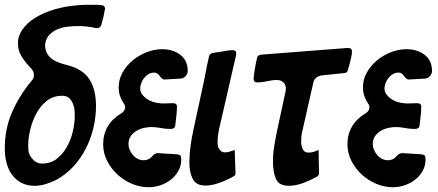

<svg xmlns="http://www.w3.org/2000/svg" viewBox="-21 -773 1836 804"><path d="M168 -589V-585Q168 -564 176 -549.5Q184 -535 197.5 -525.5Q211 -516 228 -510Q245 -504 262 -500Q327 -483 354 -440Q381 -397 381 -329Q381 -283 370 -237Q359 -191 338 -150Q317 -109 286 -75.5Q255 -42 215 -20Q193 -9 170 -2Q147 5 124 5Q92 5 68.5 -7.5Q45 -20 29.5 -41Q14 -62 6.5 -90.5Q-1 -119 -1 -152Q-1 -233 29 -302Q59 -371 109 -432Q113 -436 117 -442.5Q121 -449 121 -459Q121 -470 116 -477.5Q111 -485 107 -489Q84 -513 69 -537.5Q54 -562 54 -592Q54 -622 72 -648Q92 -677 124 -697Q156 -717 194 -729.5Q232 -742 272 -747.5Q312 -753 348 -753Q362 -753 377.5 -753Q393 -753 407 -751Q419 -749 419 -735Q418 -733 418 -731.5Q418 -730 417 -728Q416 -723 415 -717.5Q414 -712 413 -706Q410 -695 407.5 -685Q405 -675 404 -671Q399 -655 385 -655Q380 -655 378 -656Q340 -664 307 -664Q287 -664 264 -661.5Q241 -659 221 -651Q201 -643 186.5 -628Q172 -613 168 -589ZM98 -143Q100 -123 116.5 -105.5Q133 -88 154 -88Q192 -88 218 -109Q244 -130 260.5 -160.5Q277 -191 284.5 -225Q292 -259 292 -285Q292 -294 291.5 -307.5Q291 -321 286 -334Q282 -348 271 -360Q260 -372 240 -372Q201 -372 174 -350Q147 -328 130 -295.5Q113 -263 105 -227.5Q97 -192 97 -165Q97 -160 97.5 -154Q98 -148 98 -143Z M637 -132 719 -127Q730 -126 734 -122Q738 -118 738 -105Q738 -80 726.5 -58.5Q715 -37 695.5 -21.5Q676 -6 651.5 2.5Q627 11 601 11Q565 11 531 -3.5Q497 -18 470.5 -42.5Q444 -67 427.5 -99.5Q411 -132 411 -169Q411 -252 486 -298Q488 -299 490 -300.5Q492 -302 494 -304Q503 -313 503 -323Q503 -333 497 -340Q486 -357 481 -372.5Q476 -388 476 -408Q476 -441 492.5 -470Q509 -499 535 -520.5Q561 -542 593.5 -554.5Q626 -567 658 -567Q703 -567 734 -543.5Q765 -520 765 -476Q765 -464 756.5 -454.5Q748 -445 737 -444L667 -440Q661 -440 653 -448Q648 -456 641 -462.5Q634 -469 624 -469Q611 -469 600 -462Q589 -455 581.5 -445Q574 -435 570 -423.5Q566 -412 566 -403Q566 -389 574 -378Q582 -367 593.5 -359Q605 -351 619 -346.5Q633 -342 645 -341Q659 -339 673 -340Q687 -341 702 -341Q720 -341 720 -327Q720 -309 717.5 -288Q715 -267 713 -249Q713 -233 692 -233Q672 -233 652 -237Q632 -241 612 -241Q601 -241 585 -238Q569 -235 554 -227Q539 -219 528 -205Q517 -191 517 -170Q517 -146 535.5 -124Q554 -102 581 -102Q592 -102 600 -106Q608 -110 613 -115Q615 -117 617 -119.5Q619 -122 621 -124Q623 -125 624 -126Q625 -127 627 -128Z M962 -145 965 -50Q967 -39 956 -34Q930 -19 898 -7.5Q866 4 839 4Q801 4 786.5 -23Q772 -50 772 -93Q772 -127 777 -162.5Q782 -198 789 -230Q798 -272 807 -313Q816 -354 825 -396Q833 -431 839.5 -466Q846 -501 854 -536Q857 -549 869 -551Q878 -553 889.5 -554.5Q901 -556 913 -558Q938 -563 953 -563Q968 -563 968 -549Q968 -543 967 -540L895 -226Q890 -199 890 -179Q890 -175 890.5 -169Q891 -163 893 -156Q896 -149 902.5 -142Q909 -135 921 -135Q929 -135 937 -137Q941 -138 944 -139Q947 -140 950 -141Q952 -142 955 -142.5Q958 -143 960 -144Q961 -144 961 -144.5Q961 -145 962 -145Z M1313 -145 1315 -49Q1315 -38 1306 -33Q1279 -18 1248 -6.5Q1217 5 1188 5Q1148 5 1135 -23Q1122 -51 1122 -97Q1122 -129 1127.5 -162.5Q1133 -196 1140 -229L1175 -391Q1175 -393 1175.5 -396Q1176 -399 1176 -402Q1176 -419 1165 -428.5Q1154 -438 1140 -438Q1119 -438 1098 -433Q1077 -428 1056 -428Q1041 -428 1041 -443Q1041 -455 1046 -483Q1048 -496 1050.5 -508Q1053 -520 1055 -529Q1057 -542 1071 -544L1432 -572H1437Q1453 -572 1453 -557Q1453 -545 1447 -522Q1441 -496 1436 -481Q1434 -467 1420 -467L1324 -457Q1312 -455 1302.5 -447Q1293 -439 1291 -427L1245 -224Q1242 -213 1241 -201.5Q1240 -190 1240 -179Q1240 -164 1246.5 -149Q1253 -134 1271 -134Q1283 -134 1293.5 -137.5Q1304 -141 1313 -145Z M1660 -132 1742 -127Q1753 -126 1757 -122Q1761 -118 1761 -105Q1761 -80 1749.5 -58.5Q1738 -37 1718.5 -21.5Q1699 -6 1674.5 2.5Q1650 11 1624 11Q1588 11 1554 -3.5Q1520 -18 1493.5 -42.5Q1467 -67 1450.5 -99.5Q1434 -132 1434 -169Q1434 -252 1509 -298Q1511 -299 1513 -300.5Q1515 -302 1517 -304Q1526 -313 1526 -323Q1526 -333 1520 -340Q1509 -357 1504 -372.5Q1499 -388 1499 -408Q1499 -441 1515.5 -470Q1532 -499 1558 -520.5Q1584 -542 1616.5 -554.5Q1649 -567 1681 -567Q1726 -567 1757 -543.5Q1788 -520 1788 -476Q1788 -464 1779.5 -454.5Q1771 -445 1760 -444L1690 -440Q1684 -440 1676 -448Q1671 -456 1664 -462.5Q1657 -469 1647 -469Q1634 -469 1623 -462Q1612 -455 1604.5 -445Q1597 -435 1593 -423.5Q1589 -412 1589 -403Q1589 -389 1597 -378Q1605 -367 1616.5 -359Q1628 -351 1642 -346.5Q1656 -342 1668 -341Q1682 -339 1696 -340Q1710 -341 1725 -341Q1743 -341 1743 -327Q1743 -309 1740.5 -288Q1738 -267 1736 -249Q1736 -233 1715 -233Q1695 -233 1675 -237Q1655 -241 1635 -241Q1624 -241 1608 -238Q1592 -235 1577 -227Q1562 -219 1551 -205Q1540 -191 1540 -170Q1540 -146 1558.5 -124Q1577 -102 1604 -102Q1615 -102 1623 -106Q1631 -110 1636 -115Q1638 -117 1640 -119.5Q1642 -122 1644 -124Q1646 -125 1647 -126Q1648 -127 1650 -128Z"/></svg>

Font: Bangerz
Style: Regular
Weight: 400
Designer: vernon adams
Foundry: Vernon Adams
Version: Version 2.10;February 7, 2025;FontCreator 13.0.0.2683 64-bit